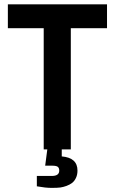

<svg xmlns="http://www.w3.org/2000/svg" viewBox="-20 -701 537 901"><path d="M343.6 99.5Q343.6 119 336.4 134Q329.3 149 318.2 157.5Q307.1 165.9 292.1 171.4Q277.2 176.8 263.7 178.8Q250.2 180.7 222 180.7Q193.7 180.7 152.9 173.3V124.7H223.3Q258 124.7 258 99.5Q258 86.9 250.9 81.7Q243.7 76.5 225 76.5H192L202 0H185.1V-568.6H16.9V-680.7H482.2V-568.6H312.3V0H269.8V33Q343.6 39.1 343.6 99.5Z"/></svg>

Font: Puralecka Narrow
Style: Bold
Weight: 700
Designer: Hector Gatti, Marcela Romero, Pablo Cosgaya and Nicolas Silva
Version: Version 1.004;PS 001.004;hotconv 1.0.70;makeotf.lib2.5.58329